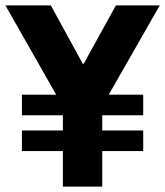

<svg xmlns="http://www.w3.org/2000/svg" viewBox="-20 -695 615 715"><path d="M214.2 0V-132.5H61.7V-209.2H214.2V-265.8H61.7V-342.5H189.2L0 -675H169.2L288.3 -457.5H291.7L411.7 -675H575L385 -342.5H513.3V-265.8H360.8V-209.2H513.3V-132.5H360.8V0Z"/></svg>

Font: Funnel Display ExtraBold
Style: Regular
Weight: 800
Designer: NORD ID, Kristian Moeller
Foundry: Dicotype
Version: Version 1.000